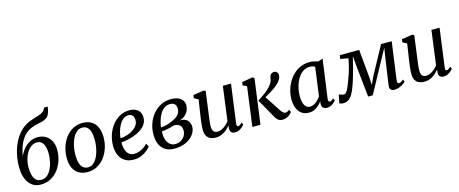

<svg xmlns="http://www.w3.org/2000/svg" viewBox="-46 -1564 5447 2278"><g transform="rotate(-15 2677.0 -425.5)"><path d="M561.2 -862 555.4 -827.3Q547.8 -790.4 535 -766.3Q522.2 -742.1 498.6 -727.4Q475 -712.6 433.9 -703.3Q424.5 -701.3 413.6 -699Q402.8 -696.7 390.9 -694.2Q365.1 -688 339.4 -679.8Q313.7 -671.7 289.2 -658.8Q264.7 -645.9 242.1 -625.5Q215.6 -603.2 192.5 -568.4Q169.4 -533.5 151.4 -483.4Q133.5 -433.3 121.2 -364.9Q140.7 -412.6 173.5 -452.8Q206.2 -493 250.8 -517.6Q295.4 -542.1 350.7 -542.1Q406.5 -542.1 448.5 -516.9Q490.5 -491.6 514 -445.6Q537.5 -399.6 537.5 -336.8Q537.5 -271.4 517.6 -209.2Q497.7 -147 459.9 -97.3Q422 -47.5 367.7 -18.2Q313.4 11 244.6 11Q195.9 11 159 -8.7Q122.2 -28.5 97.1 -64Q72 -99.4 59.3 -147.6Q46.5 -195.8 46.5 -253.2Q46.5 -333.6 61.5 -404.6Q76.4 -475.5 103.3 -534.8Q130.1 -594.1 166.7 -639.6Q203.3 -685.1 246.3 -714.6Q277.8 -736.1 309.8 -748.9Q341.9 -761.7 372.5 -770.6Q403.1 -779.6 429.7 -788.7Q456.2 -797.7 476.7 -811.1Q497.3 -824.4 509.3 -846.8L516 -862ZM328.3 -485.4Q287.9 -485.4 255.5 -462.3Q223.2 -439.2 200.3 -401Q177.4 -362.8 165.4 -316.6Q153.4 -270.4 153.7 -224.1Q154 -171.3 164.5 -130.2Q175 -89.1 199.4 -65.6Q223.8 -42.1 264.6 -42.1Q306.6 -42.1 337.5 -68.1Q368.3 -94 388.5 -135.9Q408.7 -177.8 418.4 -226.9Q428.1 -276 427.8 -322.7Q427.4 -402.3 401 -443.9Q374.7 -485.4 328.3 -485.4Z M906.7 -568.3Q971.3 -568.3 1015.8 -541.5Q1060.4 -514.8 1083.7 -463.7Q1107.1 -412.7 1107.2 -339.7Q1107.4 -271.9 1087.1 -209Q1066.9 -146.1 1029.2 -96.4Q991.4 -46.8 938.6 -17.8Q885.8 11.2 821 11.2Q757.7 11.2 712.8 -15Q667.8 -41.2 644.3 -91.5Q620.7 -141.8 620.4 -213.4Q620.3 -282.4 640.3 -346.1Q660.4 -409.8 698.1 -459.9Q735.7 -509.9 788.6 -539.1Q841.6 -568.3 906.7 -568.3ZM890.9 -515.3Q857.8 -515.3 831.8 -497.2Q805.8 -479.1 786.5 -448.6Q767.1 -418.1 754.3 -379.7Q741.5 -341.3 735.4 -300.2Q729.2 -259.1 729.3 -220.4Q729.5 -159.5 742.3 -119.9Q755.2 -80.2 779.6 -60.8Q804.1 -41.4 838.7 -41.4Q871 -41.4 896.7 -59.4Q922.3 -77.4 941.5 -107.9Q960.6 -138.4 973.2 -176.7Q985.7 -214.9 992.1 -255.9Q998.4 -296.9 998.3 -335.6Q998.2 -396.6 985.8 -436.3Q973.5 -476 949.9 -495.6Q926.2 -515.3 890.9 -515.3Z M1596.6 -96Q1582.9 -76 1553.1 -50.9Q1523.4 -25.9 1481 -7.8Q1438.6 10.4 1386.5 10.4Q1332.2 10.4 1294 -8.6Q1255.9 -27.6 1232.5 -59.8Q1209 -92.1 1198.6 -131.9Q1188.1 -171.7 1188.7 -212.9Q1189.6 -285.2 1212.1 -349.4Q1234.7 -413.7 1274.4 -463Q1314 -512.3 1367.1 -540.7Q1420.1 -569 1482.2 -569Q1531.2 -569 1562.7 -552.9Q1594.2 -536.9 1609.6 -509Q1625.1 -481.2 1625.3 -446.7Q1625.8 -399.6 1602.4 -363.9Q1579 -328.1 1540.8 -302.4Q1502.6 -276.8 1458.1 -260.2Q1413.6 -243.6 1370.8 -235.5Q1328 -227.3 1296.7 -226.6Q1294.9 -195.2 1300 -164.7Q1305.1 -134.2 1318.3 -109.2Q1331.4 -84.2 1353.9 -69.4Q1376.3 -54.6 1409.1 -54.6Q1439.6 -54.6 1468.6 -64.4Q1497.7 -74.2 1524.5 -92.1Q1551.3 -110 1574.3 -134.5ZM1458.9 -515.5Q1421.9 -515.5 1393.3 -492.5Q1364.7 -469.5 1344.6 -433Q1324.5 -396.5 1313 -354.9Q1301.4 -313.2 1298.1 -275.5Q1325.8 -276.5 1357 -283.8Q1388.3 -291.1 1418.2 -304.7Q1448.1 -318.2 1472.6 -337.5Q1497 -356.9 1511.4 -382Q1525.8 -407.2 1525.4 -437.6Q1525 -476.5 1507.3 -496Q1489.6 -515.5 1458.9 -515.5Z M1885.6 9.7Q1836.4 9.7 1799.3 -6.1Q1762.2 -21.9 1737 -51.3Q1711.8 -80.8 1699.1 -121.9Q1686.4 -163 1686.4 -213.5Q1686.4 -289.7 1710.5 -354.3Q1734.6 -419 1776.8 -467.3Q1819 -515.5 1874.4 -542.3Q1929.7 -569 1992.5 -569Q2050.3 -569 2085.8 -552.4Q2121.2 -535.7 2137.5 -509.5Q2153.7 -483.2 2153.7 -453.7Q2153.7 -421.2 2141.1 -390.3Q2128.4 -359.5 2101.4 -335.5Q2074.5 -311.5 2031.6 -298.3Q2076.7 -299 2103.8 -283.8Q2130.9 -268.6 2143.3 -243.3Q2155.7 -218 2155.7 -188.1Q2155.7 -152.2 2137.2 -117.2Q2118.7 -82.2 2083.7 -53.4Q2048.7 -24.5 1998.6 -7.4Q1948.5 9.7 1885.6 9.7ZM1909 -40.4Q1948.5 -40.4 1979.1 -58.1Q2009.7 -75.9 2027.5 -106Q2045.3 -136.2 2045.3 -172.9Q2045.3 -200.6 2034.4 -220Q2023.6 -239.3 2002.1 -249.4Q1980.7 -259.4 1948.8 -259.4Q1941.6 -257.7 1930.6 -254Q1919.6 -250.4 1906.3 -246.6Q1893 -242.8 1878.8 -239.7Q1860.8 -236 1839.4 -232.2Q1818 -228.4 1793.5 -226.8Q1793 -218.8 1792.8 -210.9Q1792.7 -203 1792.7 -195.7Q1792.7 -152.8 1806.4 -117.5Q1820.2 -82.2 1846.4 -61.3Q1872.6 -40.4 1909 -40.4ZM1794.8 -275.5Q1812.3 -276.5 1827.2 -278.5Q1842.1 -280.4 1857.4 -284.1Q1872.6 -287.7 1890.7 -293.6Q1936.5 -308.7 1971.4 -328.1Q2006.2 -347.5 2025.8 -374.7Q2045.4 -401.9 2045.4 -439.4Q2045.4 -477.3 2025.6 -496.4Q2005.9 -515.5 1969.3 -515.5Q1928.3 -515.5 1897.6 -493.3Q1866.9 -471.1 1846 -435.1Q1825 -399.1 1812.5 -357.1Q1800 -315.2 1794.8 -275.5Z M2392.6 10Q2358.3 10 2329.7 -1.9Q2301.1 -13.9 2283.8 -42.4Q2266.5 -70.8 2266.2 -120.7Q2266.2 -138.2 2267.6 -159Q2269 -179.8 2271.7 -202.9Q2274.3 -226 2277.5 -249.4Q2280.6 -272.9 2284.1 -294.8L2312.5 -481.7L2259.8 -509.7L2266.4 -547L2398.4 -566.6L2419.2 -556L2384 -290.8Q2381.5 -269.3 2378.6 -248.8Q2375.7 -228.2 2373.2 -208.8Q2370.6 -189.5 2369 -171.4Q2367.4 -153.3 2367.4 -136.6Q2367.4 -103.3 2375.5 -85.2Q2383.5 -67.1 2398.5 -60.1Q2413.6 -53.2 2434.4 -53.2Q2460.3 -53.2 2486.7 -66.4Q2513.2 -79.7 2536.6 -100.1Q2559.9 -120.6 2576.2 -142.6L2631.9 -562.6H2732L2668.3 -88.6Q2665.8 -69.9 2670.3 -61.1Q2674.8 -52.4 2683.3 -52.4Q2692.9 -52.4 2704.6 -59.3Q2716.3 -66.2 2734.4 -82.9L2747 -56.7Q2742.7 -49.7 2726.6 -33.7Q2710.6 -17.8 2685.7 -4.2Q2660.9 9.3 2630.2 9.3Q2599.3 9.3 2584.4 -7.6Q2569.4 -24.4 2571.4 -52.7Q2571.3 -54.6 2571.5 -58.5Q2571.7 -62.3 2572.2 -67.3Q2572.8 -72.3 2573.3 -77.6Q2573.8 -82.8 2574.3 -87.4L2573 -88.4Q2558.3 -70.3 2539.9 -52.8Q2521.5 -35.3 2498.9 -21.1Q2476.2 -7 2449.8 1.5Q2423.3 10 2392.6 10Z M2843.7 0 2908.1 -483.3 2858.4 -507.7 2865.7 -545.2 2994.3 -568.3 3018.4 -554.6 2943.2 0ZM3213.5 10.1Q3191.7 10.1 3175.7 2.7Q3159.6 -4.6 3148.3 -17.3Q3136.9 -30 3128.1 -45.8L2993.9 -282.6Q3027.5 -305.5 3059 -327Q3090.6 -348.6 3118.5 -372.7Q3146.4 -396.8 3168.6 -426.3Q3187.7 -450.6 3194.2 -471.2Q3200.6 -491.8 3202.5 -508.9Q3205.2 -528.7 3213.8 -540.9Q3222.3 -553.1 3234.6 -558.8Q3246.9 -564.4 3259.8 -564.4Q3282.1 -564.4 3294.5 -550.9Q3306.9 -537.3 3307.8 -516.5Q3308.7 -498.9 3302.4 -482Q3296.1 -465.1 3284.6 -448.7Q3266.5 -422.9 3236.7 -398.6Q3207 -374.3 3173.9 -353.4Q3140.9 -332.4 3111.6 -316.1Q3082.3 -299.8 3064.8 -289.7L3069.4 -324.1L3212 -106.7Q3225.5 -86.2 3240.4 -73.9Q3255.3 -61.7 3267.8 -61.7Q3277.5 -61.7 3289.1 -66.1Q3300.7 -70.5 3315.4 -84.7L3331.8 -54.3Q3323.8 -41.6 3307.3 -26.5Q3290.7 -11.4 3266.9 -0.7Q3243.1 10.1 3213.5 10.1Z M3793 -92.9Q3789.8 -69.7 3796.7 -61Q3803.5 -52.4 3812 -52.4Q3821.2 -52.4 3831.3 -58.8Q3841.5 -65.3 3856.3 -78.6L3870.3 -53Q3866.3 -46.3 3851.2 -31.1Q3836.1 -15.9 3812.5 -2.9Q3788.8 10 3759.4 10Q3731.1 10 3713.5 -4.9Q3695.9 -19.9 3696.5 -53.8L3700.2 -84.8Q3682.5 -62.2 3659.8 -40.3Q3637.1 -18.5 3607.2 -4.2Q3577.3 10 3538.4 10Q3483.2 10 3447.1 -17.5Q3411 -44.9 3393.2 -92.1Q3375.5 -139.4 3375.5 -198.1Q3375.5 -247.4 3389.1 -299.5Q3402.7 -351.6 3429.3 -399.5Q3455.8 -447.3 3495 -485.4Q3534.1 -523.6 3585.6 -545.8Q3637 -568 3700 -568Q3723 -568 3750.8 -562Q3778.7 -555.9 3799.8 -547.7L3858.3 -567.3ZM3748.4 -497Q3734.9 -505.8 3718.9 -509.7Q3702.8 -513.7 3685.4 -513.7Q3644.9 -513.7 3612.3 -495.4Q3579.7 -477.2 3555.2 -445.8Q3530.6 -414.5 3514.1 -374.3Q3497.7 -334.2 3489.4 -290.2Q3481.1 -246.3 3481.1 -203.4Q3481.1 -155.2 3492.1 -122.1Q3503 -89.1 3522.4 -72.3Q3541.7 -55.5 3567.1 -55.5Q3590.3 -55.5 3610.2 -64.1Q3630.1 -72.8 3646.8 -86.6Q3663.5 -100.4 3677.1 -115.8Q3690.6 -131.3 3700.8 -145.3Z M4587.3 10Q4560.5 10 4543.9 -4.5Q4527.4 -19 4532.2 -54L4575.7 -356.2L4598.8 -502.8L4518.8 -357.2L4320.8 7H4264L4225.9 -352.8L4212.5 -502.8Q4193.7 -422.5 4175.9 -355.4Q4158.1 -288.3 4141.2 -234.5Q4124.4 -180.6 4108.2 -139.6Q4092 -98.6 4076.5 -70.3Q4056.2 -33.2 4026.8 -12.6Q3997.5 8 3960.3 8Q3952.2 8 3941.8 5.9Q3931.5 3.9 3923 0.9Q3914.6 -2 3912.5 -4L3934.1 -106.8Q3937.2 -104.5 3950.3 -100.6Q3963.5 -96.7 3977.9 -93.7Q3992.4 -90.7 3998.7 -90.7Q4010.1 -90.7 4022.7 -106.6Q4035.2 -122.6 4047.9 -148.3Q4060.6 -174.1 4072.3 -204.7Q4084 -235.3 4093.3 -264.2Q4102.4 -285.7 4111.3 -313.3Q4120.2 -341 4128.7 -371.8Q4137.2 -402.5 4144.1 -433.6Q4151.1 -464.6 4156.2 -492.9L4059.3 -509.2L4066.2 -554.6L4304.6 -555L4336.8 -208L4342.1 -114.6L4384.4 -208L4573.1 -554.6H4703.9L4641.1 -97.2Q4640 -87.8 4640 -77.1Q4640 -66.4 4644.2 -58.9Q4648.3 -51.4 4658.8 -51.4Q4671.4 -51.4 4686.8 -60.2Q4702.3 -69.1 4715.5 -80.6L4727.1 -51.9Q4722.3 -45.5 4702 -30.5Q4681.7 -15.6 4651.8 -2.8Q4621.9 10 4587.3 10Z M4954.6 10Q4920.3 10 4891.7 -1.9Q4863.1 -13.9 4845.8 -42.4Q4828.5 -70.8 4828.2 -120.7Q4828.2 -138.2 4829.6 -159Q4831 -179.8 4833.7 -202.9Q4836.3 -226 4839.5 -249.4Q4842.6 -272.9 4846.1 -294.8L4874.5 -481.7L4821.8 -509.7L4828.4 -547L4960.4 -566.6L4981.2 -556L4946 -290.8Q4943.5 -269.3 4940.6 -248.8Q4937.7 -228.2 4935.2 -208.8Q4932.6 -189.5 4931 -171.4Q4929.4 -153.3 4929.4 -136.6Q4929.4 -103.3 4937.5 -85.2Q4945.5 -67.1 4960.5 -60.1Q4975.6 -53.2 4996.4 -53.2Q5022.3 -53.2 5048.7 -66.4Q5075.2 -79.7 5098.6 -100.1Q5121.9 -120.6 5138.2 -142.6L5193.9 -562.6H5294L5230.3 -88.6Q5227.8 -69.9 5232.3 -61.1Q5236.8 -52.4 5245.3 -52.4Q5254.9 -52.4 5266.6 -59.3Q5278.3 -66.2 5296.4 -82.9L5309 -56.7Q5304.7 -49.7 5288.6 -33.7Q5272.6 -17.8 5247.7 -4.2Q5222.9 9.3 5192.2 9.3Q5161.3 9.3 5146.4 -7.6Q5131.4 -24.4 5133.4 -52.7Q5133.3 -54.6 5133.5 -58.5Q5133.7 -62.3 5134.2 -67.3Q5134.8 -72.3 5135.3 -77.6Q5135.8 -82.8 5136.3 -87.4L5135 -88.4Q5120.3 -70.3 5101.9 -52.8Q5083.5 -35.3 5060.9 -21.1Q5038.2 -7 5011.8 1.5Q4985.3 10 4954.6 10Z"/></g></svg>

Font: Merriweather Light
Style: Italic
Weight: 300
Italic angle: -7.8°
Designer: Eben Sorkin
Foundry: Eben Sorkin
Version: Version 2.101